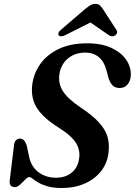

<svg xmlns="http://www.w3.org/2000/svg" viewBox="-20 -930 676 962"><path d="M289.5 12Q246.5 12 217.8 3.5Q189 -5 171.2 -15.8Q153.5 -26.5 143.2 -34.8Q133 -43 126.5 -43Q120 -43 111.5 -35.2Q103 -27.5 93.5 -17.5Q84 -7.5 74.5 0Q65 7.5 55.5 7.5Q41 7.5 34 -0.2Q27 -8 28.5 -25L50 -199.5Q51 -217.5 59.2 -226.5Q67.5 -235.5 80 -235.5Q92 -235.5 99.8 -227.2Q107.5 -219 113.5 -202.5L124.5 -151.5Q134 -97 171.5 -68.2Q209 -39.5 260.5 -39.5Q292.5 -39.5 317 -51Q341.5 -62.5 356.8 -83.8Q372 -105 376 -133Q383.5 -175.5 361.2 -212.8Q339 -250 272.5 -291.5Q197 -339 165.2 -388.5Q133.5 -438 141.5 -505Q148 -560.5 181 -608Q214 -655.5 273.2 -684.2Q332.5 -713 416.5 -713Q489 -713 538.2 -690Q587.5 -667 612.2 -630.5Q637 -594 635.5 -554Q634.5 -526 619.8 -507.5Q605 -489 579.5 -489Q558.5 -489 545.5 -500.8Q532.5 -512.5 523.5 -539.5L513.5 -577.5Q501.5 -622.5 474.2 -644.5Q447 -666.5 407.5 -666.5Q370.5 -666.5 342.5 -651.8Q314.5 -637 298 -612.5Q281.5 -588 277.5 -557.5Q271 -511.5 295 -473.5Q319 -435.5 382.5 -392.5Q443 -352.5 475.2 -317.2Q507.5 -282 518.2 -245.8Q529 -209.5 524 -167.5Q518.5 -114 487.5 -73.8Q456.5 -33.5 405.5 -10.8Q354.5 12 289.5 12ZM467 -834.5H408.5L523.5 -755Q541.5 -742.5 557.5 -752.5Q563 -756.5 566 -764.2Q569 -772 563 -780.5L495.5 -884.5Q487.5 -896.5 480 -903.5Q472.5 -910.5 458 -910.5Q444 -910.5 432.5 -903.5Q421 -896.5 406 -884.5L285 -780.5Q274.5 -772 272.8 -764.2Q271 -756.5 274.5 -752.5Q279.5 -747.5 288.5 -748.2Q297.5 -749 309.5 -755Z"/></svg>

Font: Fraunces SemiBold
Style: Italic
Weight: 600
Italic angle: -16°
Version: Version 1.000;[b76b70a41]